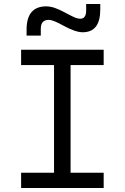

<svg xmlns="http://www.w3.org/2000/svg" viewBox="-20 -943 626 963"><path d="M85.9 0V-76.7H251V-616.7H85.9V-693.4H500V-616.7H334V-76.7H500V0ZM113.3 -764.6V-793.9Q113.3 -911.1 211.9 -911.1Q231.9 -911.1 254.9 -903.3Q277.8 -895.5 306.2 -879.9Q334.5 -864.7 351.6 -856.9Q368.7 -849.1 382.3 -849.1Q412.1 -849.1 412.1 -890.1V-922.9H482.9V-895Q482.9 -781.2 394.5 -781.2Q358.4 -781.2 296.9 -814.9Q274.4 -827.6 255.9 -835.4Q237.3 -843.3 224.1 -843.3Q184.6 -843.3 184.6 -798.8V-764.6Z"/></svg>

Font: Cascadia Code PL SemiLight
Style: Regular
Weight: 350
Monospace: yes
Designer: Aaron Bell
Foundry: Saja Typeworks
Version: Version 2404.023; ttfautohint (v1.8.4)